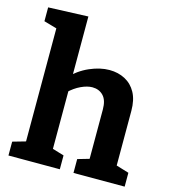

<svg xmlns="http://www.w3.org/2000/svg" viewBox="-114 -871 862 964"><g transform="rotate(15 316.5 -389.0)"><path d="M19 0V-72L103 -96L86 -76V-696L103 -674L19 -698V-770L226 -778V-443L194 -450Q242 -499 296 -522.5Q350 -546 399 -546Q444 -546 480 -527Q516 -508 536.5 -470.5Q557 -433 557 -376V-76L544 -96L623 -72V0H357V-72L433 -94L417 -73V-346Q417 -394 395 -417Q373 -440 338 -440Q312 -440 279.5 -425Q247 -410 216 -380L226 -401V-73L213 -94L286 -72V0Z"/></g></svg>

Font: Bitter Thin
Style: Bold
Weight: 700
Version: Version 3.021